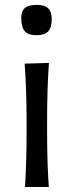

<svg xmlns="http://www.w3.org/2000/svg" viewBox="-20 -752 296 772"><path d="M65.4 -680.2Q65.4 -707.5 80.1 -720Q94.7 -732.4 127.4 -732.4Q159.2 -732.4 173.6 -718.8Q188 -705.1 188 -675.8Q188 -640.6 173.6 -625.5Q159.2 -610.4 126.5 -610.4Q93.8 -610.4 79.6 -626.5Q65.4 -642.6 65.4 -680.2ZM176.3 0H80.6Q86.9 -106.4 86.9 -219.2V-269Q86.9 -389.6 79.1 -496.1L176.8 -499Q169.4 -397.9 169.4 -269V-219.2Q169.4 -93.8 176.3 0Z"/></svg>

Font: Commissioner Flair
Style: Regular
Weight: 400
Designer: Kostas Bartsokas
Foundry: Kostas Bartsokas
Version: Version 1.000